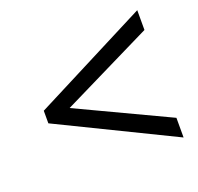

<svg xmlns="http://www.w3.org/2000/svg" viewBox="-90 -688 680 658"><g transform="rotate(-20 250.0 -359.0)"><path d="M473.1 -126.5 54.2 -330.6V-376.5L473.1 -590.8V-518.6L140.6 -355L473.1 -198.2Z"/></g></svg>

Font: Open Sans SemiCondensed
Style: Italic
Weight: 400
Width: 4
Italic angle: -12°
Designer: Monotype Design Team
Foundry: Monotype Imaging Inc.
Version: Version 3.000